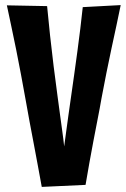

<svg xmlns="http://www.w3.org/2000/svg" viewBox="-20 -725 494 754"><path d="M7 -704 165 -701Q170 -646 176.5 -586.5Q183 -527 190.5 -466Q198 -405 206 -347Q211 -311 215.5 -276.5Q220 -242 224.5 -210.5Q229 -179 232 -150Q236 -178 240 -209Q244 -240 249 -274.5Q254 -309 259 -345Q265 -388 271.5 -433Q278 -478 284 -524Q290 -570 295.5 -613.5Q301 -657 305 -697L454 -705Q447 -669 437.5 -626Q428 -583 418 -535.5Q408 -488 398 -439Q388 -390 379 -341Q372 -300 363.5 -257.5Q355 -215 347 -172Q339 -129 331 -85.5Q323 -42 316 1L144 9Q136 -35 128 -78Q120 -121 112 -163.5Q104 -206 96 -248Q88 -290 81 -331Q72 -382 62.5 -432Q53 -482 43.5 -530Q34 -578 24.5 -621.5Q15 -665 7 -704Z"/></svg>

Font: Truculenta Black
Style: Regular
Weight: 900
Version: Version 1.002